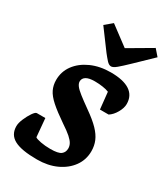

<svg xmlns="http://www.w3.org/2000/svg" viewBox="-182 -803 782 897"><g transform="rotate(30 208.5 -354.0)"><path d="M167.7 11.4Q83.3 11.4 45 -9.3Q6.6 -29.9 6.6 -75.9Q6.6 -92.6 16.6 -116.2Q26.6 -139.8 39 -157.9Q51.5 -176 59.1 -176H105L113.8 -77.2Q120.5 -71.6 144.6 -67Q168.6 -62.4 197 -62.4Q239.9 -62.4 254.4 -74.1Q269 -85.7 269 -106.4Q269 -119.5 262.4 -131.6Q255.9 -143.6 239.1 -158.7Q222.2 -173.7 189.6 -195.2Q139.1 -229.7 110.6 -255.1Q82.1 -280.5 70.8 -303.9Q59.6 -327.4 59.6 -355.3Q59.6 -400.7 85.9 -436.4Q112.3 -472.1 158.5 -492.9Q204.8 -513.8 264.1 -513.8Q332.2 -513.8 366.9 -490.7Q401.6 -467.6 401.6 -422.3Q401.6 -400.9 387.2 -375.7Q372.9 -350.5 352.9 -337.8H306.1L296.6 -428.4Q283.4 -434.2 262 -437.2Q240.6 -440.2 220.3 -440.2Q188.5 -440.2 173.3 -430.7Q158.2 -421.2 158.2 -404.3Q158.2 -393.7 166.9 -381.7Q175.6 -369.7 196.9 -353Q218.2 -336.2 255 -310Q299 -279.2 323.5 -253.8Q348 -228.4 358.5 -203.3Q369 -178.3 369 -149Q369 -102.9 343 -66.7Q316.9 -30.4 271.7 -9.5Q226.4 11.4 167.7 11.4ZM249.7 -538.1Q238.1 -538.1 225.9 -551.6Q213.7 -565.1 200.1 -582.5L122.1 -687.8L160.9 -720.4L263 -644.1L387.9 -717.3L417 -683.9L327 -597.2Q295.7 -567.1 278.3 -552.6Q260.9 -538.1 249.7 -538.1Z"/></g></svg>

Font: Faustina Light
Style: Italic
Weight: 300
Italic angle: -8°
Designer: Alfonso Garcia
Foundry: http://www.omnibus-type.com
Version: Version 1.200